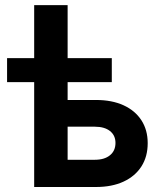

<svg xmlns="http://www.w3.org/2000/svg" viewBox="-20 -748 640 768"><path d="M8.3 -419.4V-515.6H427.2V-419.4ZM116.7 -515.6V-727.5H250.5V-515.6ZM207 -348.1H363.8Q427.7 -348.1 474.1 -326.9Q520.5 -305.7 545.7 -266.8Q570.8 -228 570.8 -175.3Q570.8 -121.6 545.7 -82.3Q520.5 -43 474.1 -21.5Q427.7 0 363.8 0H116.7V-515.6H250.5V-108.9H359.4Q397.9 -108.9 419.9 -127Q441.9 -145 441.9 -176.3Q441.9 -206.5 419.9 -223.9Q397.9 -241.2 359.4 -241.2H207Z"/></svg>

Font: Inter Cardless Display
Style: Bold
Weight: 700
Designer: Rasmus Andersson
Foundry: rsms
Version: Version 4.001;git-9221beed3